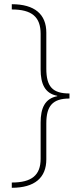

<svg xmlns="http://www.w3.org/2000/svg" viewBox="-20 -734 377 912"><path d="M36 133V158C145 158 200 110 200 23V-148C200 -231 230 -266 310 -266V-290C230 -290 200 -322 200 -408V-579C200 -666 145 -714 36 -714V-689C131 -689 173 -654 173 -573V-404C173 -336 193 -290 252 -279V-277C193 -266 173 -220 173 -152V20C173 98 131 133 36 133Z"/></svg>

Font: Noto Kufi Arabic Thin
Style: Regular
Weight: 100
Designer: Monotype Design Team, David Williams, Khaled Hosny
Foundry: Google LLC
Version: Version 2.109